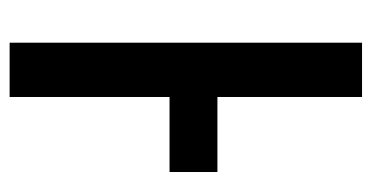

<svg xmlns="http://www.w3.org/2000/svg" viewBox="-202 -552 754 389"><g transform="rotate(90 174.5 -357.0)"><path d="M328 -324V-421H176V-714H66V0H176V-324Z"/></g></svg>

Font: Noto Sans Display Condensed Medium
Style: Regular
Weight: 500
Width: 3
Designer: Monotype Design Team
Foundry: Monotype Imaging Inc.
Version: Version 1.900